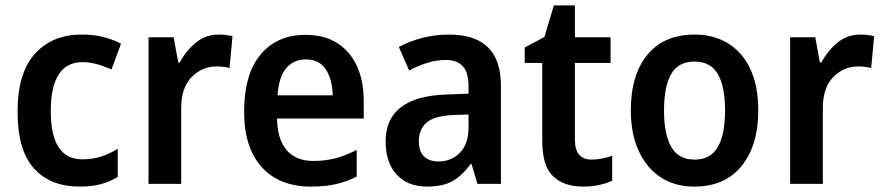

<svg xmlns="http://www.w3.org/2000/svg" viewBox="-20 -681 3272 711"><path d="M276 10Q166 10 105.5 -57.5Q45 -125 45 -268Q45 -410 109 -481.5Q173 -553 283 -553Q328 -553 364.5 -543.5Q401 -534 428 -519L393 -424Q366 -436 338.5 -443.5Q311 -451 286 -451Q168 -451 168 -269Q168 -91 285 -91Q323 -91 355 -101.5Q387 -112 416 -130V-26Q387 -8 353.5 1Q320 10 276 10Z M790 -553Q817 -553 841 -547L830 -429Q820 -432 807 -433.5Q794 -435 782 -435Q728 -435 689.5 -395.5Q651 -356 651 -280V0H530V-543H623L640 -450H646Q668 -492 704.5 -522.5Q741 -553 790 -553Z M1111 -552Q1213 -552 1270 -486Q1327 -420 1327 -307V-242H1006Q1007 -165 1041.5 -125Q1076 -85 1140 -85Q1185 -85 1222.5 -95Q1260 -105 1301 -126V-27Q1263 -8 1223.5 1Q1184 10 1131 10Q1015 10 949.5 -62Q884 -134 884 -267Q884 -406 945 -479Q1006 -552 1111 -552ZM1112 -461Q1067 -461 1039.5 -428Q1012 -395 1008 -328H1212Q1211 -386 1187 -423.5Q1163 -461 1112 -461Z M1643 -553Q1835 -553 1835 -364V0H1748L1726 -74H1723Q1692 -31 1656 -10.5Q1620 10 1561 10Q1490 10 1449 -34.5Q1408 -79 1408 -157Q1408 -323 1632 -331L1715 -334V-361Q1715 -413 1693.5 -436Q1672 -459 1631 -459Q1597 -459 1563 -448.5Q1529 -438 1495 -420L1457 -507Q1495 -528 1543 -540.5Q1591 -553 1643 -553ZM1658 -255Q1588 -252 1559.5 -227Q1531 -202 1531 -158Q1531 -119 1551 -101Q1571 -83 1603 -83Q1651 -83 1683 -115.5Q1715 -148 1715 -209V-257Z M2171 -90Q2191 -90 2210 -94Q2229 -98 2247 -104V-12Q2227 -2 2198.5 4Q2170 10 2138 10Q2070 10 2029 -27.5Q1988 -65 1988 -160V-448H1923V-505L1996 -544L2031 -661H2109V-543H2241V-448H2109V-163Q2109 -90 2171 -90Z M2788 -272Q2788 -143 2726.5 -66.5Q2665 10 2550 10Q2479 10 2426.5 -24.5Q2374 -59 2345 -122.5Q2316 -186 2316 -272Q2316 -404 2377.5 -478.5Q2439 -553 2553 -553Q2623 -553 2676 -520.5Q2729 -488 2758.5 -425.5Q2788 -363 2788 -272ZM2439 -272Q2439 -183 2466 -136.5Q2493 -90 2552 -90Q2611 -90 2638 -136.5Q2665 -183 2665 -272Q2665 -361 2638 -407Q2611 -453 2552 -453Q2492 -453 2465.5 -407Q2439 -361 2439 -272Z M3166 -553Q3193 -553 3217 -547L3206 -429Q3196 -432 3183 -433.5Q3170 -435 3158 -435Q3104 -435 3065.5 -395.5Q3027 -356 3027 -280V0H2906V-543H2999L3016 -450H3022Q3044 -492 3080.5 -522.5Q3117 -553 3166 -553Z"/></svg>

Font: Noto Sans SemiCondensed SemiBold
Style: Regular
Weight: 600
Width: 4
Designer: Monotype Design Team
Foundry: Monotype Imaging Inc.
Version: Version 2.013; ttfautohint (v1.8.4.7-5d5b)